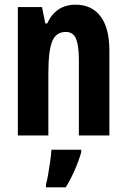

<svg xmlns="http://www.w3.org/2000/svg" viewBox="-20 -577 541 818"><path d="M302 -557Q371 -557 408.5 -507Q446 -457 446 -362V0H316V-324Q316 -382 304 -411.5Q292 -441 260 -441Q219 -441 202.5 -401Q186 -361 186 -263V0H56V-547H159L173 -477H181Q218 -557 302 -557ZM326 72Q315 110 297.5 149.5Q280 189 260 221H176V208Q181 191 185.5 164Q190 137 194 109Q198 81 199 61H326Z"/></svg>

Font: Noto Sans Myanmar ExtraCondensed
Style: Bold
Weight: 700
Width: 2
Designer: Monotype Design Team
Foundry: Monotype Imaging Inc.
Version: Version 2.107; ttfautohint (v1.8.4.7-5d5b)